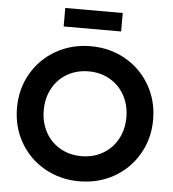

<svg xmlns="http://www.w3.org/2000/svg" viewBox="-61 -970 936 1040"><g transform="rotate(5 407.5 -450.5)"><path d="M38.1 -353.5Q38.1 -456.5 86.4 -540.5Q134.8 -624.5 219.5 -672.6Q304.2 -720.7 408.2 -720.7Q512.2 -720.7 596.7 -672.6Q681.2 -624.5 729.7 -540.5Q778.3 -456.5 778.3 -353.5Q778.3 -250.5 729.7 -166.5Q681.2 -82.5 596.7 -34.4Q512.2 13.7 408.2 13.7Q304.2 13.7 219.5 -34.4Q134.8 -82.5 86.4 -166.5Q38.1 -250.5 38.1 -353.5ZM632.8 -353.5Q632.8 -419.9 604 -472.4Q575.2 -524.9 523.9 -554.4Q472.7 -584 408.2 -584Q343.3 -584 292 -554.4Q240.7 -524.9 212.2 -472.4Q183.6 -419.9 183.6 -353.5Q183.6 -287.1 212.2 -234.6Q240.7 -182.1 292 -152.6Q343.3 -123 408.2 -123Q472.7 -123 523.9 -152.6Q575.2 -182.1 604 -234.6Q632.8 -287.1 632.8 -353.5ZM564 -814.5H251.5V-915H564Z"/></g></svg>

Font: Wanted Sans
Style: Bold
Weight: 700
Designer: Original Design by Kil Hyung-jin and Kang Hanbin, Wanted Lab, Inc; Hangeul from Source Han Sans by Jang Soo-young and Ka
Foundry: Wanted Lab, Inc.
Version: Version 1.000